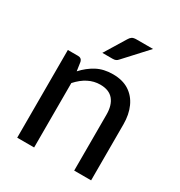

<svg xmlns="http://www.w3.org/2000/svg" viewBox="-171 -845 903 963"><g transform="rotate(30 280.0 -363.0)"><path d="M496.5 0H398.5V-324Q398.5 -378.5 373.5 -408.8Q348.5 -439 297 -439Q225.5 -439 166.5 -373V0H68.5V-508H127.5Q148 -508 153 -488.5L160.5 -437.5Q193 -473.5 233 -494.8Q273 -516 326 -516Q382 -516 419.8 -491.8Q457.5 -467.5 477 -424.2Q496.5 -381 496.5 -324ZM284.5 -582H225.5L299.5 -703Q306 -714.5 314.5 -720.2Q323 -726 340.5 -726H436L317.5 -597Q310.5 -588.5 303.2 -585.2Q296 -582 284.5 -582Z"/></g></svg>

Font: Verano Sans Medium
Style: Regular
Weight: 500
Designer: Lukasz Dziedzic with Adam Twardoch and Botio Nikoltchev
Foundry: tyPoland Lukasz Dziedzic
Version: Version 3.001;December 28, 2019;FontCreator 12.0.0.2547 64-b